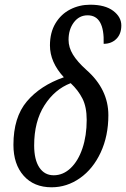

<svg xmlns="http://www.w3.org/2000/svg" viewBox="-20 -785 535 815"><path d="M37 -170Q37 -287 94 -354.5Q151 -422 251 -457Q192 -521 192 -592Q192 -647 215.5 -686Q239 -725 278 -745Q317 -765 363 -765Q426 -765 460.5 -739Q495 -713 495 -677Q495 -641 474 -620Q453 -599 420 -599Q424 -720 352 -720Q316 -720 293.5 -690Q271 -660 271 -616Q271 -584 289.5 -553.5Q308 -523 347 -488Q440 -406 440 -296Q440 -208 407.5 -138Q375 -68 319.5 -29Q264 10 199 10Q124 10 80.5 -39Q37 -88 37 -170ZM348 -276Q348 -331 330 -366.5Q312 -402 280 -432Q212 -406 168.5 -337.5Q125 -269 125 -168Q125 -107 147 -74Q169 -41 208 -41Q248 -41 280 -71.5Q312 -102 330 -155.5Q348 -209 348 -276Z"/></svg>

Font: Noto Serif Cond
Style: Italic
Weight: 400
Width: 3
Italic angle: -12°
Designer: Monotype Design Team
Foundry: Monotype Imaging Inc.
Version: Version 1.001